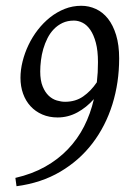

<svg xmlns="http://www.w3.org/2000/svg" viewBox="-20 -623 442 664"><path d="M205.1 -271Q241.2 -271 267.8 -289.6Q294.4 -308.1 314.9 -338.4Q316.9 -355.5 317.9 -372.8Q318.8 -390.1 318.8 -408.2Q318.8 -447.8 311.5 -475.1Q304.2 -502.4 292.5 -519.5Q280.8 -536.6 265.9 -544.2Q251 -551.8 235.8 -551.8Q213.4 -551.8 196.3 -543.7Q179.2 -535.6 166.3 -522.2Q153.3 -508.8 144.3 -491Q135.3 -473.1 129.6 -453.6Q124 -434.1 121.6 -414.1Q119.1 -394 119.1 -376Q119.1 -344.2 127.7 -323.7Q136.2 -303.2 148.9 -291.5Q161.6 -279.8 176.8 -275.4Q191.9 -271 205.1 -271ZM392.1 -420.9Q392.1 -337.4 368.7 -262.2Q345.2 -187 300 -127.7Q254.9 -68.4 188.7 -29.3Q122.6 9.8 37.1 21L33.2 -7.8Q90.8 -21 136 -46.4Q181.2 -71.8 214.8 -106.9Q248.5 -142.1 270.8 -185.8Q293 -229.5 304.7 -280.3Q279.3 -251.5 247.3 -234.1Q215.3 -216.8 179.2 -216.8Q149.9 -216.8 126.2 -227.1Q102.5 -237.3 85.7 -255.6Q68.8 -273.9 59.8 -299.1Q50.8 -324.2 50.8 -354Q50.8 -381.3 58.1 -410.6Q65.4 -439.9 78.6 -467.5Q91.8 -495.1 110.8 -519.8Q129.9 -544.4 153.3 -563Q176.8 -581.5 203.9 -592.3Q231 -603 261.2 -603Q287.6 -603 311.5 -592Q335.4 -581.1 353.3 -558.6Q371.1 -536.1 381.6 -501.7Q392.1 -467.3 392.1 -420.9Z"/></svg>

Font: Gentium Basic
Style: Italic
Weight: 400
Italic angle: -8°
Designer: J. Victor Gaultney and Annie Olsen
Foundry: SIL International
Version: Version 1.102; 2013; Maintenance release